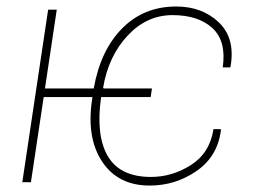

<svg xmlns="http://www.w3.org/2000/svg" viewBox="-20 -558 781 588"><path d="M442.4 -16.1Q507.3 -16.1 564.9 -52.7Q622.6 -89.4 633.8 -162.6H655.8L656.7 -159.7Q646.5 -78.6 581.8 -34.2Q517.1 10.3 438.5 10.3Q341.3 10.3 292.7 -63.2Q244.1 -136.7 262.2 -253.9L263.2 -260.7H113.8L74.7 0H48.3L127.4 -528.3H153.8L117.7 -287.1H267.1Q287.6 -403.8 354 -470.9Q420.4 -538.1 519.5 -538.1Q599.1 -538.1 650.1 -489.5Q701.2 -440.9 686 -354L685.1 -351.6H662.1Q673.8 -432.1 630.6 -471.9Q587.4 -511.7 508.3 -511.7Q429.2 -511.7 370.6 -448.7Q312 -385.7 295.9 -290L297.4 -287.1H445.3L441.4 -260.7H289.6Q272.9 -143.1 310.3 -79.6Q347.7 -16.1 442.4 -16.1Z"/></svg>

Font: Roboto-ThinItalic
Style: Italic
Weight: 250
Italic angle: -12°
Designer: Google
Version: Version 1.100141; 2013; ttfautohint (v0.94.14-c901) -l 8 -r 